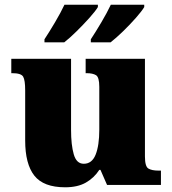

<svg xmlns="http://www.w3.org/2000/svg" viewBox="-20 -786 731 816"><path d="M257 10Q165 10 126 -39.5Q87 -89 87 -189V-402Q87 -445 78.5 -460Q70 -475 32 -475H28V-536H282V-234Q282 -170 293.5 -130Q305 -90 336 -90Q371 -90 386.5 -129Q402 -168 402 -235V-417Q402 -458 388 -466.5Q374 -475 348 -475H344V-536H596V-121Q596 -78 611 -69.5Q626 -61 652 -61H664V0H435L407 -64H402Q380 -30 345 -10Q310 10 257 10ZM366 -619Q387 -651 411 -691.5Q435 -732 451 -766H593V-756Q583 -739 557.5 -710Q532 -681 502.5 -652.5Q473 -624 450 -606H366ZM169 -619Q190 -651 214 -691.5Q238 -732 254 -766H396V-756Q386 -739 360 -710Q334 -681 305 -652.5Q276 -624 253 -606H169Z"/></svg>

Font: Noto Serif Black
Style: Regular
Weight: 900
Designer: Monotype Design Team
Foundry: Monotype Imaging Inc.
Version: Version 2.014; ttfautohint (v1.8.4.7-5d5b)